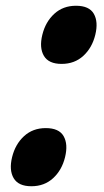

<svg xmlns="http://www.w3.org/2000/svg" viewBox="-20 -637 362 667"><path d="M311 -516Q300 -471 269.5 -443Q239 -415 194 -415Q149 -415 132.5 -443Q116 -471 127 -516Q138 -561 168.5 -589Q199 -617 244 -617Q290 -617 306 -589Q322 -561 311 -516ZM206 -91Q195 -46 164.5 -18Q134 10 89 10Q44 10 27.5 -18Q11 -46 22 -91Q33 -136 63.5 -164Q94 -192 139 -192Q185 -192 201 -164Q217 -136 206 -91Z"/></svg>

Font: TypoPRO Sinkin Sans
Style: 700 Bold Italic
Weight: 700
Italic angle: -112°
Designer: Keith Bates
Foundry: K-Type
Version: Sinkin Sans (version 1.0)  by Keith Bates   •   © 2014   www